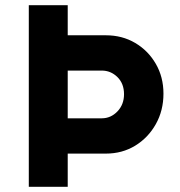

<svg xmlns="http://www.w3.org/2000/svg" viewBox="-20 -720 694 740"><path d="M91 0V-700H241V-584H388Q451 -584 501 -554.5Q551 -525 580.5 -474Q610 -423 610 -359Q610 -294 580.5 -241.5Q551 -189 501 -158.5Q451 -128 388 -128H241V0ZM241 -264H372Q407 -264 432.5 -290.5Q458 -317 458 -357Q458 -398 432.5 -423Q407 -448 372 -448H241Z"/></svg>

Font: Readex Pro SemiBold
Style: Regular
Weight: 600
Designer: Bonnie Shaver-Troup, Thomas Jockin
Foundry: Lexend
Version: Version 1.204; ttfautohint (v1.8.4.7-5d5b)